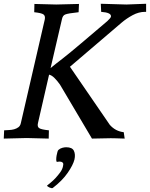

<svg xmlns="http://www.w3.org/2000/svg" viewBox="-30 -734 797 1021"><path d="M459 3 289 -284Q275 -304 260 -319Q245 -334 231 -337L172 -80Q167 -60 178.5 -52.5Q190 -45 230 -41L229 3L112 0L-10 3L-8 -41Q4 -42 18 -42.5Q32 -43 45 -46.5Q58 -50 68 -57.5Q78 -65 81 -80L208 -630Q212 -649 201.5 -657Q191 -665 152 -669L153 -713L269 -710L390 -713L388 -669Q331 -663 317 -657Q303 -652 299 -630L239 -372Q252 -383 268 -395.5Q284 -408 303.5 -423Q323 -438 347 -458Q371 -478 402 -504L541 -622Q558 -638 560 -645Q564 -667 508 -671L506 -714L642 -710L747 -714V-671H741Q708 -671 675.5 -653.5Q643 -636 616 -613L342 -379L554 -70Q584 -36 628 -31L633 3Q606 2 587.5 1.5Q569 1 559 1ZM281 63Q290 55 301.5 52Q313 49 322 49Q354 49 363 68Q372 87 366 114Q359 143 330 185Q301 227 250 266Q244 268 233 263Q222 258 220 253Q226 248 239 237.5Q252 227 265.5 212.5Q279 198 290.5 182Q302 166 305 150Q308 138 305 133Q302 128 296 126.5Q290 125 283 125.5Q276 126 272 127Q269 124 269 114Q269 104 271 93Q273 82 275.5 73.5Q278 65 281 63Z"/></svg>

Font: Lusitana
Style: Italic
Weight: 400
Italic angle: -12°
Designer: Ana Paula Megda
Foundry: Ana Paula Megda
Version: Version 1.000; ttfautohint (v1.1) -l 8 -r 50 -G 200 -x 14 -D